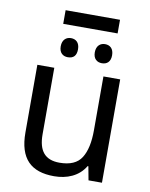

<svg xmlns="http://www.w3.org/2000/svg" viewBox="-92 -903 767 981"><g transform="rotate(10 291.5 -413.0)"><path d="M417 -536.1V-256.8C417 -194.3 406.7 -146.5 385.7 -113.3C364.7 -79.6 326.7 -63 272 -63C197.3 -63 162.1 -104.5 162.1 -190.9V-536.1H74.2V-185.1C74.2 -48.8 137.2 9.8 256.8 9.8C322.8 9.8 383.8 -14.6 417 -70.8H420.9L434.1 0H503.9V-536.1ZM168 -835.9V-765.1H450.2V-835.9ZM220.2 -700.2C196.3 -700.2 175.3 -684.6 175.3 -649.9C175.3 -615.2 196.3 -601.1 220.2 -601.1C250 -601.1 265.1 -617.2 265.1 -649.9C265.1 -684.6 245.6 -700.2 220.2 -700.2ZM397 -700.2C373 -700.2 352.1 -684.6 352.1 -649.9C352.1 -615.2 373 -601.1 397 -601.1C422.4 -601.1 441.9 -615.2 441.9 -649.9C441.9 -684.6 422.4 -700.2 397 -700.2Z"/></g></svg>

Font: Avrile Sans
Style: Regular
Weight: 400
Designer: Monotype Design Team, Google (font), Stefan Peev (BGR Cyrillic), Cristiano Sobral (main changes)
Foundry: The Avrile Sans Project Authors
Version: Version 3.110